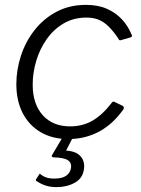

<svg xmlns="http://www.w3.org/2000/svg" viewBox="-20 -560 580 787"><path d="M332 -540Q382 -540 418 -524Q454 -508 479 -481.5Q504 -455 519 -419Q522 -414 521 -411.5Q520 -409 516 -407L474 -395Q471 -394 468.5 -396.5Q466 -399 463 -405Q443 -434 424 -452.5Q405 -471 383.5 -479.5Q362 -488 335 -488Q282 -488 241 -464Q200 -440 171.5 -399.5Q143 -359 128.5 -310.5Q114 -262 114 -213Q114 -134 155 -88Q196 -42 268 -42Q319 -42 360 -66Q401 -90 439 -140Q444 -146 450 -142L483 -126Q485 -125 487 -121Q489 -117 486 -112Q467 -85 443 -62Q419 -39 390.5 -23Q362 -7 329.5 1.5Q297 10 260 10Q195 10 147 -18Q99 -46 73 -96.5Q47 -147 47 -215Q47 -274 66 -332Q85 -390 122 -437Q159 -484 212 -512Q265 -540 332 -540ZM324 134Q319 171 286.5 189Q254 207 212 207Q188 207 168.5 201Q149 195 133 184Q130 184 128.5 181.5Q127 179 127 176L142 153Q143 151 144.5 152.5Q146 154 148 156Q157 163 170 167.5Q183 172 203 172Q234 172 251 160.5Q268 149 271 128Q274 106 257 96Q240 86 200 85Q195 85 193.5 82.5Q192 80 192 78L241 -5H283L252 55Q251 56 251 56.5Q251 57 252 57Q284 60 300 71.5Q316 83 321.5 99.5Q327 116 324 134Z"/></svg>

Font: Libre Franklin Light
Style: Italic
Weight: 300
Italic angle: -8°
Designer: Pablo Impallari, Rodrigo Fuenzalida, Nhung Nguyen
Foundry: Impallari Type
Version: Version 3.000